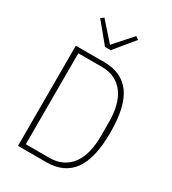

<svg xmlns="http://www.w3.org/2000/svg" viewBox="-220 -1045 1037 1159"><g transform="rotate(30 298.5 -465.5)"><path d="M94 -698H293Q414 -698 475.5 -614Q537 -530 537 -349Q537 -168 475.5 -84Q414 0 293 0H94ZM294 -32Q345 -32 383.5 -51Q422 -70 447.5 -105Q473 -140 485.5 -189.5Q498 -239 498 -301V-397Q498 -459 485.5 -508.5Q473 -558 447.5 -593Q422 -628 383.5 -647Q345 -666 294 -666H130V-32ZM250 -780 138 -916 159 -931 270 -806 381 -931 402 -916 290 -780Z"/></g></svg>

Font: IBM Plex Sans Condensed ExtraLight
Style: Regular
Weight: 200
Width: 3
Designer: Mike Abbink, Paul van der Laan, Pieter van Rosmalen
Foundry: Bold Monday
Version: Version 1.3